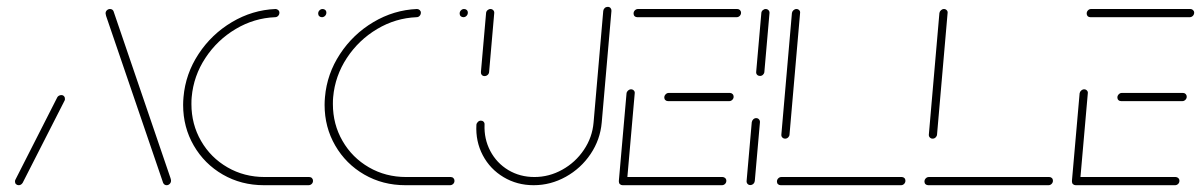

<svg xmlns="http://www.w3.org/2000/svg" viewBox="-20 -545 3534 565"><path d="M35.2 0Q30.4 0 27.2 -3Q24.1 -5.9 24.1 -10.7Q24.1 -14.8 25.6 -16.7L148.5 -258.5Q150 -261.5 153.3 -263.3Q156.7 -265.2 160.4 -265.2Q165.6 -265.2 168.5 -261.7Q171.5 -258.1 171.1 -253.3Q171.1 -250.7 170 -248.9L46.7 -7Q44.8 -4.1 41.9 -2Q38.9 0 35.2 0ZM483.3 -13.3Q483.3 -7.8 479.4 -3.9Q475.6 0 470.4 0Q463.3 0 460 -7L292.2 -498.1Q291.9 -500.7 291.3 -502.4Q290.7 -504.1 290.7 -505.6Q290.7 -511.1 294.6 -514.8Q298.5 -518.5 303.7 -518.5Q307.4 -518.5 310.2 -516.7Q313 -514.8 314.1 -511.9L481.9 -20.4Q483.3 -15.6 483.3 -13.3Z M518.9 -236.3Q518.9 -247.8 520 -259.3Q525.9 -327.8 564.3 -386.1Q602.6 -444.4 662.6 -480Q722.6 -515.6 790.7 -518.5Q795.2 -518.5 798.7 -515.4Q802.2 -512.2 802.2 -507.8Q802.2 -502.2 798.5 -498.3Q794.8 -494.4 789.6 -494.4Q727.8 -491.9 673.5 -459.6Q619.3 -427.4 584.4 -374.4Q549.6 -321.5 544.1 -259.3Q543.3 -252.2 543.3 -238.9Q543.3 -179.3 571.7 -130.2Q600 -81.1 649.3 -52.6Q698.5 -24.1 758.9 -24.1H890Q894.8 -24.1 898 -20.9Q901.1 -17.8 901.1 -13Q901.1 -7.4 897.2 -3.7Q893.3 0 887.8 0H756.7Q690 0 635.7 -31.3Q581.5 -62.6 550.2 -116.7Q518.9 -170.7 518.9 -236.3ZM916.3 -505.2Q916.3 -510.7 920.2 -514.6Q924.1 -518.5 929.3 -518.5Q934.1 -518.5 937.2 -515.6Q940.4 -512.6 940.4 -507.8Q940.4 -502.2 936.5 -498.3Q932.6 -494.4 927.4 -494.4Q922.6 -494.4 919.4 -497.4Q916.3 -500.4 916.3 -505.2Z M935.2 -236.3Q935.2 -247.8 936.3 -259.3Q942.2 -327.8 980.6 -386.1Q1018.9 -444.4 1078.9 -480Q1138.9 -515.6 1207 -518.5Q1211.5 -518.5 1215 -515.4Q1218.5 -512.2 1218.5 -507.8Q1218.5 -502.2 1214.8 -498.3Q1211.1 -494.4 1205.9 -494.4Q1144.1 -491.9 1089.8 -459.6Q1035.6 -427.4 1000.7 -374.4Q965.9 -321.5 960.4 -259.3Q959.6 -252.2 959.6 -238.9Q959.6 -179.3 988 -130.2Q1016.3 -81.1 1065.6 -52.6Q1114.8 -24.1 1175.2 -24.1H1306.3Q1311.1 -24.1 1314.3 -20.9Q1317.4 -17.8 1317.4 -13Q1317.4 -7.4 1313.5 -3.7Q1309.6 0 1304.1 0H1173Q1106.3 0 1052 -31.3Q997.8 -62.6 966.5 -116.7Q935.2 -170.7 935.2 -236.3ZM1332.6 -505.2Q1332.6 -510.7 1336.5 -514.6Q1340.4 -518.5 1345.6 -518.5Q1350.4 -518.5 1353.5 -515.6Q1356.7 -512.6 1356.7 -507.8Q1356.7 -502.2 1352.8 -498.3Q1348.9 -494.4 1343.7 -494.4Q1338.9 -494.4 1335.7 -497.4Q1332.6 -500.4 1332.6 -505.2Z M1405.9 -321.1Q1400.7 -321.1 1397.8 -324.6Q1394.8 -328.1 1395.2 -333L1410.4 -506.7Q1410.7 -511.5 1414.6 -515Q1418.5 -518.5 1423.3 -518.5Q1428.1 -518.5 1431.5 -515Q1434.8 -511.5 1434.4 -506.7L1419.3 -333Q1418.9 -328.1 1415 -324.6Q1411.1 -321.1 1405.9 -321.1ZM1768.5 -524.8Q1773.7 -524.8 1776.7 -521.3Q1779.6 -517.8 1779.3 -513L1750.7 -184.4Q1746.3 -134.1 1718 -91.9Q1689.6 -49.6 1645 -24.8Q1600.4 0 1550.4 0Q1501.5 0 1461.9 -23.7Q1422.2 -47.4 1400.7 -88.1Q1379.3 -128.9 1381.9 -177.4Q1382.2 -182.2 1386.1 -186.1Q1390 -190 1395.2 -190Q1400 -190 1403.1 -186.7Q1406.3 -183.3 1405.9 -178.5Q1404.1 -136.3 1422.8 -100.7Q1441.5 -65.2 1475.7 -44.6Q1510 -24.1 1552.6 -24.1Q1595.9 -24.1 1634.6 -45.6Q1673.3 -67 1698.1 -103.9Q1723 -140.7 1726.7 -184.4L1755.2 -513Q1755.9 -518.1 1759.6 -521.5Q1763.3 -524.8 1768.5 -524.8Z M1801.1 -13 1823.7 -270.4Q1824.4 -275.2 1828.3 -278.7Q1832.2 -282.2 1837 -282.2Q1841.9 -282.2 1845.2 -278.7Q1848.5 -275.2 1847.8 -270.4L1825.2 -13ZM2117.4 -13Q2117.4 -7.4 2113.5 -3.7Q2109.6 0 2104.4 0H1812.2Q1807.4 0 1804.3 -3Q1801.1 -5.9 1801.1 -10.7Q1801.1 -16.3 1805 -20.2Q1808.9 -24.1 1814.1 -24.1H2106.3Q2110.7 -24.1 2114.1 -20.9Q2117.4 -17.8 2117.4 -13ZM1934.8 -258.1Q1934.8 -263.3 1938.7 -267.4Q1942.6 -271.5 1947.8 -271.5H2128.1Q2132.6 -271.5 2135.7 -268.3Q2138.9 -265.2 2138.9 -260.4Q2138.9 -255.2 2135 -251.3Q2131.1 -247.4 2125.9 -247.4H1945.9Q1941.1 -247.4 1938 -250.4Q1934.8 -253.3 1934.8 -258.1ZM1844.4 -505.2Q1844.4 -510.7 1848.3 -514.6Q1852.2 -518.5 1857.4 -518.5H2149.6Q2154.1 -518.5 2157.4 -515.4Q2160.7 -512.2 2160.7 -507.8Q2160.7 -502.2 2156.9 -498.3Q2153 -494.4 2147.8 -494.4H1855.2Q1850.4 -494.4 1847.4 -497.4Q1844.4 -500.4 1844.4 -505.2Z M2188.1 -0.4Q2183 -0.4 2179.8 -3.9Q2176.7 -7.4 2177 -12.2L2192.2 -185.2Q2193 -190.4 2196.7 -193.9Q2200.4 -197.4 2205.2 -197.4Q2210.4 -197.4 2213.5 -193.7Q2216.7 -190 2216.3 -185.2L2201.1 -12.2Q2200.4 -7 2196.7 -3.7Q2193 -0.4 2188.1 -0.4ZM2216.3 -321.5Q2211.5 -321.5 2208.1 -324.8Q2204.8 -328.1 2205.2 -333.3L2220.4 -506.7Q2220.7 -511.5 2224.6 -515Q2228.5 -518.5 2233.3 -518.5Q2238.1 -518.5 2241.5 -515Q2244.8 -511.5 2244.4 -506.7L2229.3 -333.3Q2228.9 -328.5 2225.2 -325Q2221.5 -321.5 2216.3 -321.5Z M2644.4 -13.3Q2644.4 -7.8 2640.6 -3.9Q2636.7 0 2631.5 0H2277.4Q2272.6 0 2269.4 -3Q2266.3 -5.9 2266.3 -10.7Q2266.3 -16.3 2270.2 -20.2Q2274.1 -24.1 2279.3 -24.1H2633.7Q2638.1 -24.1 2641.3 -21.1Q2644.4 -18.1 2644.4 -13.3ZM2290.4 -137Q2285.6 -137 2282.2 -140.4Q2278.9 -143.7 2279.3 -148.9L2310.4 -506.7Q2311.1 -511.5 2315 -515Q2318.9 -518.5 2323.7 -518.5Q2328.5 -518.5 2331.9 -515Q2335.2 -511.5 2334.4 -506.7L2303.3 -148.9Q2303 -144.1 2299.3 -140.6Q2295.6 -137 2290.4 -137Z M3078.5 -13.3Q3078.5 -7.8 3074.6 -3.9Q3070.7 0 3065.6 0H2711.5Q2706.7 0 2703.5 -3Q2700.4 -5.9 2700.4 -10.7Q2700.4 -16.3 2704.3 -20.2Q2708.1 -24.1 2713.3 -24.1H3067.8Q3072.2 -24.1 3075.4 -21.1Q3078.5 -18.1 3078.5 -13.3ZM2724.4 -137Q2719.6 -137 2716.3 -140.4Q2713 -143.7 2713.3 -148.9L2744.4 -506.7Q2745.2 -511.5 2749.1 -515Q2753 -518.5 2757.8 -518.5Q2762.6 -518.5 2765.9 -515Q2769.3 -511.5 2768.5 -506.7L2737.4 -148.9Q2737 -144.1 2733.3 -140.6Q2729.6 -137 2724.4 -137Z M3134.4 -13 3157 -270.4Q3157.8 -275.2 3161.7 -278.7Q3165.6 -282.2 3170.4 -282.2Q3175.2 -282.2 3178.5 -278.7Q3181.9 -275.2 3181.1 -270.4L3158.5 -13ZM3450.7 -13Q3450.7 -7.4 3446.9 -3.7Q3443 0 3437.8 0H3145.6Q3140.7 0 3137.6 -3Q3134.4 -5.9 3134.4 -10.7Q3134.4 -16.3 3138.3 -20.2Q3142.2 -24.1 3147.4 -24.1H3439.6Q3444.1 -24.1 3447.4 -20.9Q3450.7 -17.8 3450.7 -13ZM3268.1 -258.1Q3268.1 -263.3 3272 -267.4Q3275.9 -271.5 3281.1 -271.5H3461.5Q3465.9 -271.5 3469.1 -268.3Q3472.2 -265.2 3472.2 -260.4Q3472.2 -255.2 3468.3 -251.3Q3464.4 -247.4 3459.3 -247.4H3279.3Q3274.4 -247.4 3271.3 -250.4Q3268.1 -253.3 3268.1 -258.1ZM3177.8 -505.2Q3177.8 -510.7 3181.7 -514.6Q3185.6 -518.5 3190.7 -518.5H3483Q3487.4 -518.5 3490.7 -515.4Q3494.1 -512.2 3494.1 -507.8Q3494.1 -502.2 3490.2 -498.3Q3486.3 -494.4 3481.1 -494.4H3188.5Q3183.7 -494.4 3180.7 -497.4Q3177.8 -500.4 3177.8 -505.2Z"/></svg>

Font: 26F Galaxy Sans Thin
Style: Italic
Weight: 100
Italic angle: -4.99998°
Designer: C₂₉H₂₅N₃O₅
Version: Version 1.200